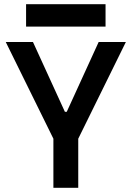

<svg xmlns="http://www.w3.org/2000/svg" viewBox="-20 -893 626 913"><path d="M233.9 0V-233.4L7.3 -693.4H136.7L288.6 -361.3H297.4L449.2 -693.4H578.6L352.1 -233.4V0ZM104 -766.6V-873H481.9V-766.6Z"/></svg>

Font: CaskaydiaCove NFP SemiBold
Style: Regular
Weight: 600
Designer: Aaron Bell
Foundry: Saja Typeworks
Version: Version 2111.001; VTT 6.35;Nerd Fonts 3.1.1